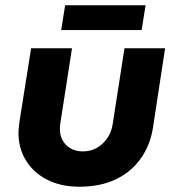

<svg xmlns="http://www.w3.org/2000/svg" viewBox="-20 -696 665 728"><path d="M606 -513 560 -212Q550 -147 514.5 -96Q479 -45 420 -16.5Q361 12 281 12Q211 12 159 -14.5Q107 -41 78.5 -87.5Q50 -134 50 -192Q50 -202 51.5 -214Q53 -226 54 -236L98 -513H253L209 -230Q208 -224 207.5 -218Q207 -212 207 -208Q207 -170 231 -146Q255 -122 295 -122Q324 -122 347.5 -135.5Q371 -149 387 -172.5Q403 -196 407 -224L452 -513ZM212 -582 227 -676H532L517 -582Z"/></svg>

Font: MuseoModerno Thin
Style: Bold Italic
Weight: 700
Italic angle: -9°
Version: Version 1.003